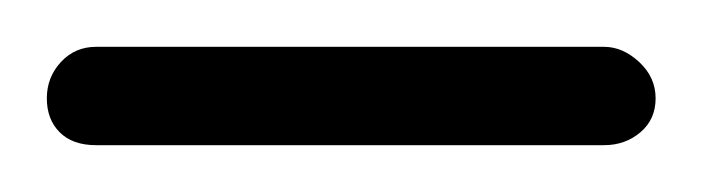

<svg xmlns="http://www.w3.org/2000/svg" viewBox="-20 -704 300 82"><path d="M21 -684H238Q246 -684 253 -677.5Q260 -671 260 -662Q260 -653 253.5 -647.5Q247 -642 238 -642H21Q11 -642 5.5 -647.5Q0 -653 0 -662Q0 -671 6 -677.5Q12 -684 21 -684Z"/></svg>

Font: Dosis
Style: Regular
Weight: 400
Designer: Edgar Tolentino, Pablo Impallari, Igino Marini
Foundry: Edgar Tolentino, Pablo Impallari, Igino Marini
Version: Version 1.007;Glyphs 3.1.1 (3134)